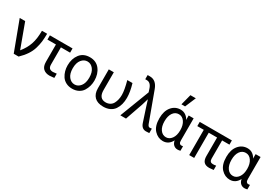

<svg xmlns="http://www.w3.org/2000/svg" viewBox="62 -1924 4371 3037"><g transform="rotate(30 2247.5 -406.0)"><path d="M7.8 -538.1H107.4L269.5 -97.7Q345.7 -191.4 379.9 -291.5Q414.1 -391.6 414.1 -538.1H508.8Q507.8 -455.1 500.5 -394Q493.2 -333 472.7 -263.7Q452.1 -194.3 408.7 -129.4Q365.2 -64.5 297.9 0H209Z M558.6 -460.9V-538.1H972.7V-460.9H804.7V-148.4Q804.7 -102.5 825.2 -81.5Q845.7 -60.5 888.7 -60.5Q910.2 -60.5 956.1 -67.4V9.8Q890.6 17.6 871.1 17.6Q798.8 17.6 756.3 -21.5Q713.9 -60.5 713.9 -145.5V-460.9Z M1131.8 -268.6Q1131.8 -169.9 1175.8 -114.7Q1219.7 -59.6 1283.2 -59.6Q1345.7 -59.6 1389.6 -114.7Q1433.6 -169.9 1433.6 -268.6Q1433.6 -369.1 1389.6 -423.8Q1345.7 -478.5 1283.2 -478.5Q1220.7 -478.5 1176.3 -424.3Q1131.8 -370.1 1131.8 -268.6ZM1038.1 -268.6Q1038.1 -390.6 1101.6 -473.1Q1165 -555.7 1283.2 -555.7Q1399.4 -555.7 1463.4 -473.1Q1527.3 -390.6 1527.3 -268.6Q1527.3 -217.8 1514.2 -169.9Q1501 -122.1 1474.1 -78.6Q1447.3 -35.2 1397.5 -8.8Q1347.7 17.6 1283.2 17.6Q1218.8 17.6 1169.4 -8.3Q1120.1 -34.2 1092.3 -77.1Q1064.5 -120.1 1051.3 -168.5Q1038.1 -216.8 1038.1 -268.6Z M1634.8 -193.4V-538.1H1726.6V-213.9Q1726.6 -60.5 1850.6 -60.5Q1895.5 -60.5 1929.2 -80.1Q1962.9 -99.6 1981 -133.8Q1999 -168 2007.8 -207Q2016.6 -246.1 2016.6 -291Q2016.6 -378.9 1972.7 -538.1H2067.4Q2109.4 -398.4 2109.4 -291Q2109.4 -226.6 2095.2 -172.9Q2081.1 -119.1 2051.3 -75.2Q2021.5 -31.2 1970.2 -6.8Q1918.9 17.6 1850.6 17.6Q1745.1 17.6 1689.9 -37.1Q1634.8 -91.8 1634.8 -193.4Z M2156.2 0 2362.3 -538.1 2346.7 -585.9Q2315.4 -691.4 2242.2 -691.4H2211.9V-767.6H2254.9Q2370.1 -767.6 2419.9 -630.9L2613.3 -104.5Q2628.9 -62.5 2656.2 -62.5Q2672.9 -62.5 2693.4 -66.4V14.6Q2657.2 17.6 2633.8 17.6Q2553.7 17.6 2524.4 -73.2L2442.4 -323.2Q2410.2 -426.8 2408.2 -432.6H2404.3Q2398.4 -412.1 2393.1 -393.1Q2387.7 -374 2381.3 -354Q2375 -334 2372.1 -323.2L2259.8 0Z M2713.9 -269.5Q2713.9 -402.3 2777.8 -479Q2841.8 -555.7 2940.4 -555.7Q2996.1 -555.7 3036.1 -525.9Q3076.2 -496.1 3093.8 -456.1V-538.1H3184.6V-136.7Q3184.6 -100.6 3196.8 -84.5Q3209 -68.4 3226.6 -68.4Q3246.1 -68.4 3259.8 -71.3V10.7Q3228.5 17.6 3210 17.6Q3166 17.6 3136.2 -10.3Q3106.4 -38.1 3098.6 -86.9Q3044.9 17.6 2939.5 17.6Q2849.6 17.6 2781.7 -54.2Q2713.9 -126 2713.9 -269.5ZM2807.6 -269.5Q2807.6 -172.9 2848.1 -116.2Q2888.7 -59.6 2953.1 -59.6Q3012.7 -59.6 3054.2 -115.7Q3095.7 -171.9 3095.7 -269.5Q3095.7 -362.3 3055.7 -420.4Q3015.6 -478.5 2952.1 -478.5Q2886.7 -478.5 2847.2 -422.4Q2807.6 -366.2 2807.6 -269.5ZM2906.2 -633.8 2957 -830.1H3055.7L2972.7 -633.8Z M3295.9 -460.9V-538.1H3882.8V-460.9H3749V-128.9Q3749 -62.5 3808.6 -62.5Q3838.9 -62.5 3867.2 -68.4V10.7Q3810.5 17.6 3788.1 17.6Q3719.7 17.6 3688.5 -17.1Q3657.2 -51.8 3657.2 -122.1V-460.9H3504.9V0H3414.1V-460.9Z M3936.5 -269.5Q3936.5 -402.3 4000.5 -479Q4064.5 -555.7 4163.1 -555.7Q4218.8 -555.7 4258.8 -525.9Q4298.8 -496.1 4316.4 -456.1V-538.1H4407.2V-136.7Q4407.2 -100.6 4419.4 -84.5Q4431.6 -68.4 4449.2 -68.4Q4468.8 -68.4 4482.4 -71.3V10.7Q4451.2 17.6 4432.6 17.6Q4388.7 17.6 4358.9 -10.3Q4329.1 -38.1 4321.3 -86.9Q4267.6 17.6 4162.1 17.6Q4072.3 17.6 4004.4 -54.2Q3936.5 -126 3936.5 -269.5ZM4030.3 -269.5Q4030.3 -172.9 4070.8 -116.2Q4111.3 -59.6 4175.8 -59.6Q4235.4 -59.6 4276.9 -115.7Q4318.4 -171.9 4318.4 -269.5Q4318.4 -362.3 4278.3 -420.4Q4238.3 -478.5 4174.8 -478.5Q4109.4 -478.5 4069.8 -422.4Q4030.3 -366.2 4030.3 -269.5Z"/></g></svg>

Font: Gothic A1 Medium
Style: Regular
Weight: 500
Designer: HanYang I&C Co.,Ltd.
Foundry: HanYang I&C Co.,Ltd.
Version: Version 2.50